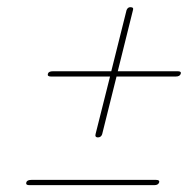

<svg xmlns="http://www.w3.org/2000/svg" viewBox="-20 -631 546 547"><path d="M258.5 -239.5Q249.5 -240 252.5 -250L293.5 -413H125Q114 -413 116.5 -421Q118.5 -428 131 -428H297L340.5 -602Q344 -611 352 -610.5Q362 -610.5 358.5 -601L315.5 -428H486.5Q497 -428 495 -421Q492.5 -413 481 -413H312L271 -248.5Q268 -239.5 258.5 -239.5ZM55 -111.5Q57 -118.5 69.5 -118.5H424.5Q435.5 -118.5 433.5 -111.5Q431 -103.5 419.5 -103.5H63.5Q52.5 -103.5 55 -111.5Z"/></svg>

Font: Fraunces 72pt S000 Thin
Style: Italic
Weight: 100
Italic angle: -16°
Version: Version 1.000; ttfautohint (v1.8.3)